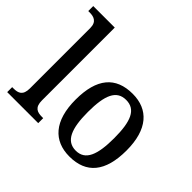

<svg xmlns="http://www.w3.org/2000/svg" viewBox="-177 -975 1199 1199"><g transform="rotate(45 423.0 -375.0)"><path d="M13 0H287V-44H276C234 -44 203 -55 203 -117V-760H13V-716H25C60 -716 97 -707 97 -649V-117C97 -55 66 -44 25 -44H13Z M572 10C720 10 798 -81 798 -269C798 -456 713 -547 575 -547C425 -547 348 -456 348 -269C348 -81 433 10 572 10ZM574 -44C489 -44 457 -122 457 -269C457 -417 488 -491 573 -491C658 -491 689 -417 689 -269C689 -122 659 -44 574 -44Z"/></g></svg>

Font: Noto Serif Ethiopic SemiCondensed Medium
Style: Regular
Weight: 500
Width: 4
Designer: Monotype Design Team
Foundry: Monotype Imaging Inc.
Version: Version 2.102